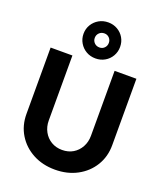

<svg xmlns="http://www.w3.org/2000/svg" viewBox="-183 -1153 1090 1283"><g transform="rotate(20 362.0 -511.5)"><path d="M362 12Q450 12 519 -25Q588 -62 627.5 -126.5Q667 -191 667 -273V-745H512V-283Q512 -239 492.5 -203.5Q473 -168 439.5 -148Q406 -128 362 -128Q319 -128 285 -148Q251 -168 231.5 -203.5Q212 -239 212 -283V-745H57V-273Q57 -191 96.5 -126.5Q136 -62 205 -25Q274 12 362 12ZM363 -779Q399 -779 428.5 -796Q458 -813 475 -842.5Q492 -872 492 -907Q492 -943 475 -972Q458 -1001 428.5 -1018Q399 -1035 363 -1035Q326 -1035 296.5 -1018Q267 -1001 249.5 -972Q232 -943 232 -907Q232 -872 249.5 -842.5Q267 -813 296.5 -796Q326 -779 363 -779ZM363 -857Q341 -857 326.5 -871.5Q312 -886 312 -907Q312 -928 326.5 -942.5Q341 -957 363 -957Q384 -957 398 -942.5Q412 -928 412 -907Q412 -886 398 -871.5Q384 -857 363 -857Z"/></g></svg>

Font: Plus Jakarta Sans ExtraBold
Style: Regular
Weight: 800
Designer: Gumpita Rahayu
Foundry: Tokotype
Version: Version 2.004; ttfautohint (v1.8.3)